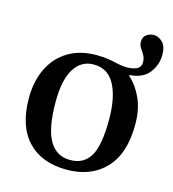

<svg xmlns="http://www.w3.org/2000/svg" viewBox="-98 -710 723 802"><g transform="rotate(15 263.5 -309.0)"><path d="M262 10Q154 10 93.5 -54Q33 -118 33 -239Q33 -312 60 -367.5Q87 -423 138 -454Q189 -485 261 -485Q290 -485 314.5 -481Q339 -477 353 -473Q360 -472 371 -470Q382 -468 392 -468Q455 -468 455 -505Q455 -523 447.5 -536Q440 -549 432 -560.5Q424 -572 424 -587Q424 -608 438.5 -618Q453 -628 469 -628Q490 -628 507.5 -611Q525 -594 525 -557Q525 -514 498.5 -479Q472 -444 414 -440V-436Q448 -406 469.5 -358.5Q491 -311 491 -246Q491 -120 429 -55Q367 10 262 10ZM267 -33Q324 -33 352 -79Q380 -125 380 -238Q380 -333 350.5 -388.5Q321 -444 259 -444Q205 -444 175 -395.5Q145 -347 145 -253Q145 -138 176 -85Q207 -32 267 -33Z"/></g></svg>

Font: STIX Two Text Medium
Style: Regular
Weight: 500
Designer: Ross Mills, John Hudson & Paul Hanslow, Tiro Typeworks Ltd; with prior portions MicroPress Inc., and Coen Hoffman.
Foundry: Tiro Typeworks Ltd
Version: Version 2.13 b171